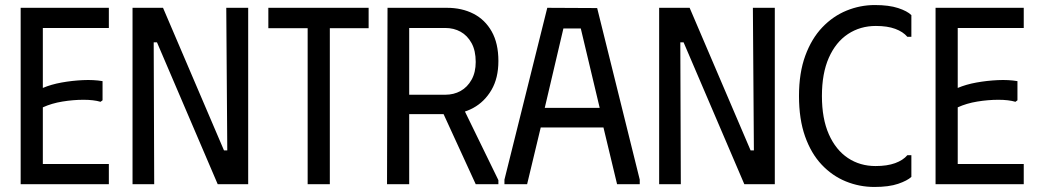

<svg xmlns="http://www.w3.org/2000/svg" viewBox="-20 -731 4115 762"><path d="M412 -700V-620H150V-382Q183 -396 224.5 -403.5Q266 -411 309 -413Q352 -415 387 -409V-333L379 -327Q352 -335 311.5 -335Q271 -335 228 -328Q185 -321 150 -305V-80H412V0H62V-700Z M878 -700H965V0H844L603 -563H590L592 0H506V-700H627L869 -134H882Z M1443 -700V-619H1289V0H1201V-619H1045V-700Z M1518 -700H1604V0H1516ZM1754 -700Q1813 -700 1859 -676.5Q1905 -653 1931.5 -606Q1958 -559 1958 -489Q1958 -421 1930.5 -374Q1903 -327 1858 -302.5Q1813 -278 1760 -278H1549V-700ZM1598 -355H1747Q1781 -355 1808 -370Q1835 -385 1851.5 -414.5Q1868 -444 1868 -485Q1868 -530 1851.5 -560Q1835 -590 1808 -605Q1781 -620 1747 -620H1598ZM1718 -327 1801 -338 1958 -16V0H1868Z M1982 0V-18L2152 -700L2350 -699L2519 -18V0H2429L2375 -225H2126L2072 0ZM2142 -303H2360L2285 -618H2216Z M2968 -700H3055V0H2934L2693 -563H2680L2682 0H2596V-700H2717L2959 -134H2972Z M3151 -350Q3151 -442 3176 -510Q3201 -578 3243.5 -622.5Q3286 -667 3340 -689Q3394 -711 3452 -711Q3508 -711 3544.5 -699Q3581 -687 3597 -671V-585H3581Q3564 -605 3533 -616.5Q3502 -628 3456 -628Q3394 -628 3345.5 -596Q3297 -564 3269.5 -502Q3242 -440 3242 -350Q3242 -260 3269.5 -198Q3297 -136 3345 -104Q3393 -72 3455 -72Q3501 -72 3532.5 -83.5Q3564 -95 3581 -115H3597V-29Q3581 -14 3544.5 -1.5Q3508 11 3450 11Q3391 11 3337 -11Q3283 -33 3241 -77.5Q3199 -122 3175 -190Q3151 -258 3151 -350Z M4043 -700V-620H3781V-382Q3814 -396 3855.5 -403.5Q3897 -411 3940 -413Q3983 -415 4018 -409V-333L4010 -327Q3983 -335 3942.5 -335Q3902 -335 3859 -328Q3816 -321 3781 -305V-80H4043V0H3693V-700Z"/></svg>

Font: Phudu
Style: Regular
Weight: 400
Version: Version 1.005;gftools[0.9.23]